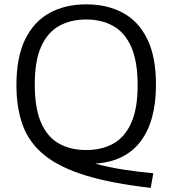

<svg xmlns="http://www.w3.org/2000/svg" viewBox="-20 -770 814 906"><path d="M691 116.5Q506.5 95.5 383.8 57.8Q261 20 189.5 -38Q118 -96 87.8 -177.8Q57.5 -259.5 57.5 -368Q57.5 -500.5 99 -584.8Q140.5 -669 214.5 -709.2Q288.5 -749.5 386.5 -749.5Q485 -749.5 559 -710Q633 -670.5 674.5 -586.8Q716 -503 716 -370Q716 -199 643.5 -103Q571 -7 429 2Q492.5 19.5 563.8 30.5Q635 41.5 703.5 47.5ZM386.5 -62Q460 -62 514.5 -92.2Q569 -122.5 599.2 -189.8Q629.5 -257 629.5 -367.5Q629.5 -480.5 599.2 -548.8Q569 -617 514.2 -647.5Q459.5 -678 386.5 -678Q314 -678 259.2 -647.8Q204.5 -617.5 174.2 -550.2Q144 -483 144 -372.5Q144 -259 174 -190.8Q204 -122.5 258.8 -92.2Q313.5 -62 386.5 -62Z"/></svg>

Font: Encode Sans SmExp
Style: Regular
Weight: 400
Width: 6
Designer: Multiple Designers
Foundry: Impallari Type
Version: Version 3.002; ttfautohint (v1.8.3) -l 8 -r 50 -G 200 -x 14 